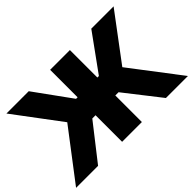

<svg xmlns="http://www.w3.org/2000/svg" viewBox="-141 -1024 1339 1339"><g transform="rotate(-45 528.5 -355.0)"><path d="M-23 0H194L399 -262H431V0H626V-262H658L863 0H1080L800 -367L1057 -710H837L641 -439H626V-710H431V-439H416L220 -710H0L257 -367Z"/></g></svg>

Font: Raleway Black
Style: Regular
Weight: 900
Designer: Matt McInerney, Pablo Impallari, Rodrigo Fuenzalida
Foundry: Matt McInerney, Pablo Impallari, Rodrigo Fuenzalida
Version: Version 3.000g; ttfautohint (v1.5) -l 8 -r 28 -G 28 -x 14 -D